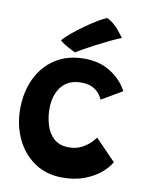

<svg xmlns="http://www.w3.org/2000/svg" viewBox="-85 -810 682 876"><g transform="rotate(10 256.5 -372.0)"><path d="M484 -105.5Q470 -79.5 440 -54.2Q410 -29 365.8 -12.2Q321.5 4.5 265 4.5Q189.5 4.5 134.8 -33Q80 -70.5 50.5 -133.2Q21 -196 21 -270.5Q21 -350 51 -412.8Q81 -475.5 137 -511.5Q193 -547.5 271 -547.5Q341 -547.5 392.2 -515.2Q443.5 -483 470.5 -432L375 -376Q372.5 -382.5 362.8 -397.2Q353 -412 332 -424.8Q311 -437.5 275.5 -437.5Q215.5 -437.5 184 -398.2Q152.5 -359 152.5 -294Q152.5 -256 163.5 -219.8Q174.5 -183.5 200.2 -160Q226 -136.5 269.5 -136.5Q304.5 -136.5 330.5 -150.8Q356.5 -165 371.5 -181.2Q386.5 -197.5 390 -202.5ZM341.5 -748Q372.5 -731.5 394 -705.5Q415.5 -679.5 422 -670Q401 -662 371.2 -647.8Q341.5 -633.5 310.8 -617.5Q280 -601.5 256 -588Q232 -574.5 222.5 -568Q217.5 -570 202 -578Q186.5 -586 171.2 -595.5Q156 -605 150 -611Q163 -627 188.8 -648.5Q214.5 -670 244.2 -691Q274 -712 300.2 -727.8Q326.5 -743.5 341.5 -748Z"/></g></svg>

Font: Grandstander SemiBold
Style: Regular
Weight: 600
Designer: Tyler Finck
Foundry: Etcetera Type Co
Version: Version 1.200; ttfautohint (v1.8.3)